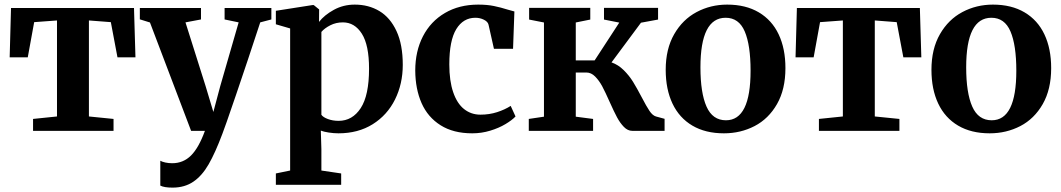

<svg xmlns="http://www.w3.org/2000/svg" viewBox="-20 -582 4720 854"><path d="M485 0H127V-53L233.5 -64V-491L132 -483.5L103.5 -327H23L29 -546.5H576L582.5 -327H502.5L473 -483.5L375.5 -491V-64L485 -53Z M693 243.5V133Q700.5 137.5 715.2 140.8Q730 144 746 144Q795 144 829.5 109.8Q864 75.5 891.5 0H830L647 -482L602 -496V-546.5H874V-495.5L805 -482.5L894.5 -199L929 -84L959.5 -198.5L1041.5 -482.5L979 -495.5V-546.5H1187V-495.5L1137.5 -482.5Q1082.5 -314.5 1029.8 -160Q977 -5.5 969 13.5Q937.5 97.5 908.2 148.5Q879 199.5 840.2 226Q801.5 252.5 747.5 252.5Q710 252.5 693 243.5Z M1485.5 11Q1464.5 11 1442 7.5Q1419.5 4 1407 -1L1409.5 81.5V176.5L1497.5 189.5V240H1207V189.5L1270.5 176.5V-455.5L1207 -474V-534L1370 -559.5H1375.5L1399.5 -540L1399 -484.5Q1422.5 -515 1464.8 -538.2Q1507 -561.5 1558 -561.5Q1619.5 -561.5 1667.5 -532.8Q1715.5 -504 1743.5 -444Q1771.5 -384 1771.5 -293.5Q1771.5 -209 1737 -139.5Q1702.5 -70 1637.8 -29.5Q1573 11 1485.5 11ZM1409.5 -440V-71.5Q1417 -60.5 1438.5 -52.5Q1460 -44.5 1486 -44.5Q1547.5 -44.5 1584.5 -101.2Q1621.5 -158 1621.5 -276.5Q1621.5 -381.5 1589.5 -432Q1557.5 -482.5 1505 -482.5Q1474.5 -482.5 1449 -469.5Q1423.5 -456.5 1409.5 -440Z M2107 -561.5Q2147 -561.5 2177.2 -555.2Q2207.5 -549 2239 -539Q2261 -532.5 2268 -531L2262 -365H2177L2153 -472Q2150 -485.5 2132.5 -494.2Q2115 -503 2094.5 -503Q2040.5 -503 2009.5 -452.5Q1978.5 -402 1978.5 -295.5Q1978.5 -222 1995.8 -171.8Q2013 -121.5 2044.2 -96.8Q2075.5 -72 2117 -72Q2156.5 -72 2191.2 -83.2Q2226 -94.5 2251.5 -111L2273 -64Q2257.5 -47.5 2228.2 -30Q2199 -12.5 2160.5 -0.8Q2122 11 2080.5 11Q1996.5 11 1939.8 -24.8Q1883 -60.5 1855.2 -123.2Q1827.5 -186 1827 -268.5Q1827 -354 1861.2 -420.5Q1895.5 -487 1959 -524.2Q2022.5 -561.5 2107 -561.5Z M2332 0V-53L2399.5 -63V-482L2333.5 -495V-547H2605.5V-495L2541 -482V-313.5H2625L2734.5 -481.5L2666.5 -495V-547H2907V-495L2831 -481L2700 -304.5Q2730 -294 2754.2 -270Q2778.5 -246 2795.8 -218Q2813 -190 2834.5 -149Q2855.5 -108.5 2869 -88.5Q2882.5 -68.5 2897.5 -64L2936 -53.5V0H2792.5Q2772 0 2755 -17.5Q2738 -35 2724.5 -60.2Q2711 -85.5 2692 -128Q2672.5 -172 2658.8 -197.8Q2645 -223.5 2627.2 -241.5Q2609.5 -259.5 2588 -259.5H2541V-63L2618 -53V0Z M3214.5 -561.5Q3297 -561.5 3355.2 -527Q3413.5 -492.5 3443.5 -429Q3473.5 -365.5 3473.5 -279Q3473.5 -184.5 3436 -119Q3398.5 -53.5 3336.2 -21.2Q3274 11 3200 11Q3118 11 3059.8 -23.2Q3001.5 -57.5 2971.2 -121.2Q2941 -185 2941 -271.5Q2941 -364.5 2978.8 -430Q3016.5 -495.5 3078.8 -528.5Q3141 -561.5 3214.5 -561.5ZM3318.5 -267.5Q3318.5 -381.5 3292.5 -442.2Q3266.5 -503 3207.5 -503Q3095.5 -503 3095.5 -282.5Q3095.5 -169 3122.5 -108Q3149.5 -47 3209 -47Q3318.5 -47 3318.5 -267.5Z M3980.5 0H3622.5V-53L3729 -64V-491L3627.5 -483.5L3599 -327H3518.5L3524.5 -546.5H4071.5L4078 -327H3998L3968.5 -483.5L3871 -491V-64L3980.5 -53Z M4396.5 -561.5Q4479 -561.5 4537.2 -527Q4595.5 -492.5 4625.5 -429Q4655.5 -365.5 4655.5 -279Q4655.5 -184.5 4618 -119Q4580.5 -53.5 4518.2 -21.2Q4456 11 4382 11Q4300 11 4241.8 -23.2Q4183.5 -57.5 4153.2 -121.2Q4123 -185 4123 -271.5Q4123 -364.5 4160.8 -430Q4198.5 -495.5 4260.8 -528.5Q4323 -561.5 4396.5 -561.5ZM4500.5 -267.5Q4500.5 -381.5 4474.5 -442.2Q4448.5 -503 4389.5 -503Q4277.5 -503 4277.5 -282.5Q4277.5 -169 4304.5 -108Q4331.5 -47 4391 -47Q4500.5 -47 4500.5 -267.5Z"/></svg>

Font: Merriweather Text
Style: Bold
Weight: 700
Designer: Eben Sorkin
Foundry: Eben Sorkin
Version: Version 2.100